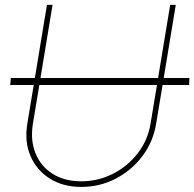

<svg xmlns="http://www.w3.org/2000/svg" viewBox="-20 -747 789 779"><path d="M748.6 -430.4 747.2 -402H639.6L613.6 -245.7Q601.6 -171.9 557.9 -113.8Q514.2 -55.8 449.6 -22.2Q384.9 11.4 309.7 11.4Q235.8 11.4 182.2 -22.4Q128.6 -56.1 103.7 -114.2Q78.8 -172.2 90.9 -245.7L116.8 -402H21.3L24.1 -430.4H121.4L170.5 -727.3H193.2L144.2 -430.4H621.4L670.5 -727.3H693.2L644.2 -430.4ZM616.8 -402H139.6L113.6 -245.7Q102.6 -178.3 123.9 -125.4Q145.2 -72.4 193.2 -41.9Q241.1 -11.4 309.7 -11.4Q378.2 -11.4 438.2 -41.9Q498.2 -72.4 539.1 -125.4Q579.9 -178.3 590.9 -245.7Z"/></svg>

Font: Inter UI Thin
Style: Italic
Weight: 100
Italic angle: -9.39999°
Designer: Rasmus Andersson
Foundry: rsms
Version: 3.2;8d6f07862